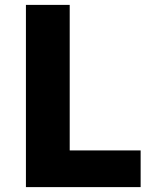

<svg xmlns="http://www.w3.org/2000/svg" viewBox="-20 -765 638 785"><path d="M86 0H555V-150H265V-745H86Z"/></svg>

Font: Noto Sans HK Black
Style: Regular
Weight: 900
Designer: Ryoko NISHIZUKA 西塚涼子 (kana, bopomofo & ideographs); Paul D. Hunt (Latin, Greek & Cyrillic); Sandoll Communications 산돌커뮤니
Foundry: Adobe
Version: Version 2.004;hotconv 1.0.118;makeotfexe 2.5.65603